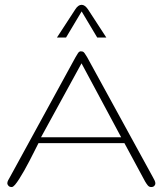

<svg xmlns="http://www.w3.org/2000/svg" viewBox="-20 -753 663 782"><path d="M473.6 -193.8 312 -495.1 147 -193.8ZM486.8 -169.9H136.7Q128.9 -154.8 119.4 -135.7Q109.9 -116.7 99.6 -96.9Q89.4 -77.1 78.6 -58.1Q67.9 -39.1 58.3 -24.2Q48.8 -9.3 41 -0.2Q33.2 8.8 27.8 8.8Q18.6 8.8 14.2 3.4Q9.8 -2 9.8 -5.9Q9.8 -12.2 12.9 -18.1Q16.1 -23.9 20 -30.8L287.6 -520Q293 -529.3 297.4 -536.1Q301.8 -543 307.6 -543.9Q314 -543.9 317.4 -542.7Q320.8 -541.5 324.7 -536.1L335 -520L603 -30.8Q606.9 -23.9 609.9 -17.6Q612.8 -11.2 612.8 -5.9Q612.8 -0.5 608.4 4.2Q604 8.8 595.7 8.8Q587.4 8.8 581.8 2Q576.2 -4.9 570.8 -14.2ZM249 -600.1H211.9L286.6 -714.8Q298.3 -733.4 312.5 -733.4Q325.7 -733.4 338.4 -714.8L413.1 -600.1H376L312.5 -706.5Z"/></svg>

Font: Gruppo
Style: Regular
Weight: 400
Foundry: Vernon Adams
Version: Version 1.000